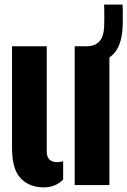

<svg xmlns="http://www.w3.org/2000/svg" viewBox="-20 -800 551 830"><path d="M32 -159V-600H182V-146Q182 -122 193.5 -110.5Q205 -99 228 -99Q239.5 -99 253 -103V-24Q220.5 10 169 10Q107 10 69.5 -29.2Q32 -68.5 32 -159ZM303 0V-600H453V0ZM354 -527Q329 -527 311 -530L310 -600Q321.5 -600 332.2 -600Q343 -600 354 -600Q391 -600 409.5 -621Q428 -642 430 -680Q430.5 -689.5 430.8 -709.8Q431 -730 430.8 -750.2Q430.5 -770.5 430 -780H510Q510.5 -770.5 510.8 -750.2Q511 -730 510.8 -709.8Q510.5 -689.5 510 -680Q505.5 -600.5 467.8 -563.8Q430 -527 354 -527Z"/></svg>

Font: Big Shoulders Stencil Display Thin Black
Style: Regular
Weight: 900
Version: Version 2.001